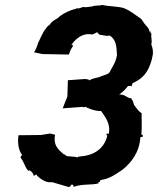

<svg xmlns="http://www.w3.org/2000/svg" viewBox="-20 -742 640 778"><path d="M421 -200 415 -201C414 -201 407 -195 415 -193C402 -136 355 -111 304 -108C302 -105 300 -109 299 -108C297 -109 295 -101 297 -104C281 -108 258 -108 257 -109C249 -106 242 -119 238 -117C216 -136 195 -153 203 -196L183 -201L146 -195L55 -194C51 -168 53 -136 70 -113C69 -112 66 -113 63 -104C80 -81 79 -69 94 -50C100 -56 116 -42 117 -28C123 -37 135 -34 129 -31C147 -14 168 0 191 -4C219 5 233 8 259 16C270 13 267 3 273 6C273 6 276 5 279 15C315 2 348 9 380 1C375 -5 377 0 385 -6C389 -14 388 -10 384 -12C424 -17 442 -32 476 -54C512 -83 545 -124 549 -187C553 -187 555 -186 559 -189C558 -197 560 -194 553 -197C556 -236 553 -262 554 -283C540 -292 535 -302 523 -317C519 -329 521 -330 511 -344C492 -345 489 -360 463 -359C483 -374 489 -381 499 -394C511 -391 508 -399 513 -390C511 -393 516 -397 517 -405C546 -418 573 -436 589 -482C593 -492 596 -503 598 -515C602 -531 599 -547 593 -562C598 -578 590 -592 594 -606C592 -607 598 -609 589 -606C594 -614 587 -617 586 -613C584 -620 583 -628 574 -636C559 -652 556 -663 550 -667C525 -683 512 -697 482 -709C462 -716 419 -716 394 -722C383 -718 364 -721 354 -716C346 -715 328 -712 321 -713C315 -717 309 -706 287 -708C287 -708 290 -705 290 -707C267 -702 242 -691 222 -676C210 -662 192 -661 181 -641C169 -636 166 -623 162 -622C153 -608 141 -583 134 -567C132 -559 126 -542 118 -530L152 -523L259 -521C263 -532 266 -542 274 -552C276 -561 276 -561 269 -560C289 -588 317 -610 354 -602C368 -609 372 -609 375 -614C372 -608 377 -609 384 -601C399 -601 405 -594 424 -598C452 -582 452 -551 454 -519C449 -489 439 -478 428 -457C422 -440 410 -441 387 -432C382 -427 356 -427 342 -416C339 -423 331 -419 327 -422L255 -417L253 -351L234 -303L315 -309C320 -305 327 -309 324 -310C329 -308 359 -291 390 -292C404 -270 429 -244 421 -200Z"/></svg>

Font: Asimov Print
Style: DIt
Weight: 250
Width: 0
Designer: Google
Version: Version 2.000980: 2014